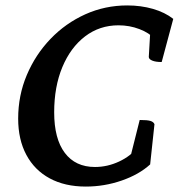

<svg xmlns="http://www.w3.org/2000/svg" viewBox="-20 -675 673 707"><path d="M296.2 12Q218.7 12 162.9 -18.3Q107.1 -48.5 77 -104.8Q46.9 -161 46.9 -238.4Q46.9 -323.5 78.7 -398.7Q110.5 -474 166 -531.8Q221.4 -589.5 294 -622.3Q366.6 -655 448.8 -655Q498.9 -655 543.2 -642.3Q587.4 -629.5 618 -605.5L575.4 -446.6Q553.2 -446.6 540.5 -451.9Q527.9 -457.1 527.9 -465.4L533.7 -565.3L550.1 -531.3Q529.7 -554 493.3 -567.9Q456.9 -581.8 416.3 -581.8Q346.7 -581.8 293.2 -541Q239.8 -500.2 209.6 -427.9Q179.5 -355.6 179.5 -261.3Q179.5 -163.9 218.7 -112Q257.8 -60.1 329.7 -60.1Q375.6 -60.1 418.6 -80.2Q461.6 -100.3 487.5 -133.4L456.8 -83.6L494.4 -233.2Q523 -233.2 534.3 -229.6Q545.5 -226.1 548.8 -217.6L532.9 -69.6Q492.1 -32.3 428 -10.1Q363.9 12 296.2 12Z"/></svg>

Font: Petrona
Style: Italic
Weight: 400
Italic angle: -9°
Designer: Ringo R. Seeber
Foundry: Ringo R. Seeber
Version: Version 2.001; ttfautohint (v1.8.3)